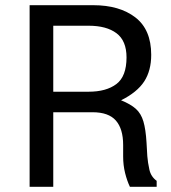

<svg xmlns="http://www.w3.org/2000/svg" viewBox="-20 -719 658 739"><path d="M336 -287H185V0H94V-699H339Q440 -699 501 -652Q562 -605 562 -508Q562 -447 535 -405.5Q508 -364 446 -333Q483 -318 503 -300Q523 -282 532 -251.5Q541 -221 544 -170L547 -118Q549 -93 555 -66Q561 -39 583 -23V0H480Q469 -23 461.5 -53Q454 -83 454 -117V-161Q454 -223 426 -255Q398 -287 336 -287ZM185 -620V-366H321Q389 -366 428 -395.5Q467 -425 467 -498Q467 -562 428.5 -591Q390 -620 321 -620Z"/></svg>

Font: Fragment Mono
Style: Regular
Weight: 400
Monospace: yes
Designer: Wei Huang based on Nimbus Sans by URW Studio, based on Helvetica by Max Miedinger.
Foundry: Wei Huang
Version: Version 1.021; ttfautohint (v1.8.4.7-5d5b)